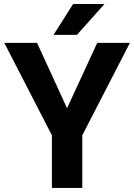

<svg xmlns="http://www.w3.org/2000/svg" viewBox="-20 -921 658 941"><path d="M308.6 -390.6 456.5 -710.9H616.7L383.3 -257.8V0H234.4V-257.8L1 -710.9H161.6ZM338.4 -901.4H492.2L356.9 -750H242.2Z"/></svg>

Font: RobotoInd
Style: Bold
Weight: 700
Designer: Google
Version: Version 2.001150; 2014